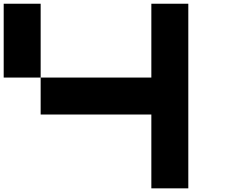

<svg xmlns="http://www.w3.org/2000/svg" viewBox="-20 -820 1240 1040"><path d="M0 -799.8H200.2V-399.9H0ZM799.8 -799.8H1000V200.2H799.8V-199.7H200.2V-399.9H799.8Z"/></svg>

Font: QuinqueFive
Style: Regular
Weight: 400
Monospace: yes
Designer: GGBotNet
Foundry: GGBotNet
Version: 1.1